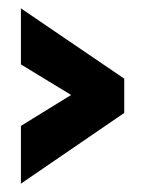

<svg xmlns="http://www.w3.org/2000/svg" viewBox="-20 -559 347 459"><path d="M30 -120V-258L150 -332L30 -405V-539L277 -371V-289Z"/></svg>

Font: Alumni Sans Black
Style: Regular
Weight: 900
Designer: Robert E. Leuschke
Foundry: Robert E. Leuschke
Version: Version 1.018